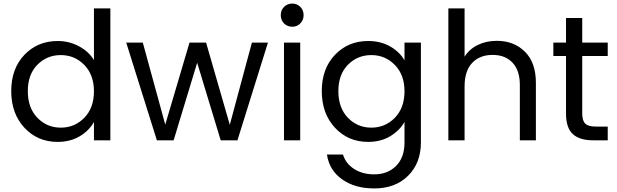

<svg xmlns="http://www.w3.org/2000/svg" viewBox="-20 -787 3462 1077"><path d="M304 -557Q368 -557 423 -527.5Q478 -498 507 -450V-740H599V0H507V-103Q480 -54 427 -22.5Q374 9 303 9Q191 9 117 -70.5Q43 -150 43 -276Q43 -402 117 -479.5Q191 -557 304 -557ZM507 -275Q507 -367 453 -422.5Q399 -478 321 -478Q243 -478 189.5 -423.5Q136 -369 136 -276Q136 -182 189.5 -126.5Q243 -71 321 -71Q399 -71 453 -126.5Q507 -182 507 -275Z M860 0 688 -548H781L907 -88L1043 -548H1136L1269 -87L1393 -548H1483L1312 0H1218L1086 -435L954 0Z M1573 0V-548H1664V0ZM1620 -637Q1592 -637 1573.5 -655.5Q1555 -674 1555 -702Q1555 -730 1573.5 -748.5Q1592 -767 1620 -767Q1646 -767 1664.5 -748.5Q1683 -730 1683 -702Q1683 -674 1664.5 -655.5Q1646 -637 1620 -637Z M2045 -557Q2116 -557 2169.5 -526Q2223 -495 2249 -448V-548H2341V12Q2341 127 2269.5 198.5Q2198 270 2079 270Q1971 270 1899 219Q1827 168 1814 80H1904Q1919 130 1966 160.5Q2013 191 2079 191Q2154 191 2201.5 144Q2249 97 2249 12V-103Q2222 -55 2169 -23Q2116 9 2045 9Q1933 9 1859 -70.5Q1785 -150 1785 -276Q1785 -402 1859 -479.5Q1933 -557 2045 -557ZM2249 -275Q2249 -367 2195 -422.5Q2141 -478 2063 -478Q1985 -478 1931.5 -423.5Q1878 -369 1878 -276Q1878 -182 1931.5 -126.5Q1985 -71 2063 -71Q2141 -71 2195 -126.5Q2249 -182 2249 -275Z M2495 0V-740H2586V-469Q2613 -512 2660.5 -535Q2708 -558 2767 -558Q2863 -558 2924.5 -497Q2986 -436 2986 -323V0H2896V-310Q2896 -392 2855 -435.5Q2814 -479 2743 -479Q2671 -479 2628.5 -434Q2586 -389 2586 -303V0Z M3155 -150V-473H3084V-548H3155V-686H3246V-548H3389V-473H3246V-150Q3246 -110 3263 -93.5Q3280 -77 3322 -77H3389V0H3307Q3231 0 3193 -35Q3155 -70 3155 -150Z"/></svg>

Font: SVN-Poppins
Style: Regular
Weight: 400
Designer: Ninad Kale (Devanagari), Jonny Pinhorn (Latin)
Foundry: Indian Type Foundry
Version: Version 3.002 2017